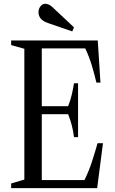

<svg xmlns="http://www.w3.org/2000/svg" viewBox="-20 -970 592 990"><path d="M37.5 0V-24L105.5 -44V-718.5L37.5 -737.5V-761.5H484L498 -544H477Q467.5 -586 453.5 -632.2Q439.5 -678.5 419.5 -720.5H195.5V-422.5H331.5Q343 -452 350 -481.8Q357 -511.5 361.5 -540.5H382.5V-263H361.5Q358 -293 350.5 -322.5Q343 -352 331.5 -381H195.5V-41.5H415.5Q439 -89.5 454.2 -136.5Q469.5 -183.5 483 -231.5H511L481 0ZM352.5 -808 231 -850Q201 -860 189.8 -874.5Q178.5 -889 178.5 -906Q178.5 -925 189 -937.8Q199.5 -950.5 213 -950.5Q231.5 -950.5 250 -933.5L361.5 -829Z"/></svg>

Font: Libre Caslon Condensed
Style: Regular
Weight: 400
Designer: Pablo Impallari, Rodrigo Fuenzalida, Katja Schimmel, Ertekin Erdin
Foundry: Pablo Impallari, Rodrigo Fuenzalida
Version: Version 2.000; ttfautohint (v1.8.4.7-5d5b);gftools[0.9.33]